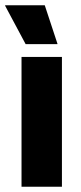

<svg xmlns="http://www.w3.org/2000/svg" viewBox="-30 -707 306 727"><path d="M51.5 0V-491.5H204.5V0ZM139.5 -687 187.5 -541.5V-540H67L-10.5 -685V-687Z"/></svg>

Font: Anek Gujarati Medium
Style: Bold
Weight: 700
Version: Version 1.003